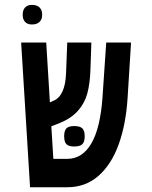

<svg xmlns="http://www.w3.org/2000/svg" viewBox="-20 -788 640 808"><path d="M69 -609H174.5L190 -357L204 -363.5Q254.5 -383.5 258 -480.5L263 -609H364.5L360.5 -492Q358.5 -436 347.5 -395Q336.5 -354 308 -321.8Q279.5 -289.5 228.5 -269L196 -256.5L204.5 -119.5H263.5Q326.5 -119.5 364.5 -184.5Q402.5 -249.5 411.5 -380.5L427 -609H531.5L517 -376.5Q510 -265 479.5 -180.5Q449 -96 394.5 -48Q340 0 263 0H106.5ZM250 -214.5Q250 -238 259.5 -247.8Q269 -257.5 292.5 -257.5Q316.5 -257.5 326.5 -247.8Q336.5 -238 336.5 -214.5Q336.5 -191 326.5 -181.2Q316.5 -171.5 292.5 -171.5Q269 -171.5 259.5 -181.2Q250 -191 250 -214.5ZM75.5 -726Q75.5 -745.5 85.5 -756.5Q95.5 -767.5 114.5 -767.5Q135 -767.5 146.2 -756.8Q157.5 -746 157.5 -726Q157.5 -706.5 146.2 -695.8Q135 -685 114.5 -685Q95.5 -685 85.5 -695.8Q75.5 -706.5 75.5 -726Z"/></svg>

Font: JuliaMono SemiBold
Style: Regular
Weight: 600
Monospace: yes
Designer: cormullion
Foundry: corm
Version: Version 0.055; ttfautohint (v1.8.4)